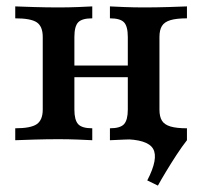

<svg xmlns="http://www.w3.org/2000/svg" viewBox="-20 -436 629 597"><path d="M471 141.1 437.9 125Q473.4 56.5 456 26.6Q438.7 -3.2 360.5 -3.2L425 -25.8L542.7 -36.3H561.3V0Q546 19.4 528.6 46Q511.3 72.6 496 98Q480.6 123.4 471 141.1ZM321.8 0V-37.1Q354 -37.1 365.7 -50Q377.4 -62.9 377.4 -95.2V-321Q377.4 -354 365.7 -366.5Q354 -379 321.8 -379V-416.1Q336.3 -415.3 366.5 -414.1Q396.8 -412.9 428.2 -412.9Q465.3 -412.9 503.6 -414.1Q541.9 -415.3 561.3 -416.1V-379Q529 -379 510.1 -373.4Q491.1 -367.7 483.5 -355.2Q475.8 -342.7 475.8 -321V-95.2Q475.8 -73.4 483.5 -60.9Q491.1 -48.4 510.1 -42.7Q529 -37.1 561.3 -37.1V0Q541.9 -0.8 503.6 -2Q465.3 -3.2 428.2 -3.2Q396.8 -3.2 366.5 -2Q336.3 -0.8 321.8 0ZM27.4 0V-37.1Q75.8 -37.1 94.4 -50Q112.9 -62.9 112.9 -95.2V-321Q112.9 -354 94.4 -366.5Q75.8 -379 27.4 -379V-416.1Q46.8 -415.3 85.9 -414.1Q125 -412.9 162.1 -412.9Q193.5 -412.9 223 -414.1Q252.4 -415.3 266.9 -416.1V-379Q234.7 -379 223 -366.5Q211.3 -354 211.3 -321V-95.2Q211.3 -62.9 223 -50Q234.7 -37.1 266.9 -37.1V0Q252.4 -0.8 223 -2Q193.5 -3.2 162.1 -3.2Q125 -3.2 85.9 -2Q46.8 -0.8 27.4 0ZM173.4 -196V-232.3H415.3V-196Z"/></svg>

Font: Playfair 9pt SemiBold
Style: Regular
Weight: 600
Designer: Claus Eggers Sørensen
Foundry: Claus Eggers Sørensen
Version: Version 2.001;gftools[0.9.30]